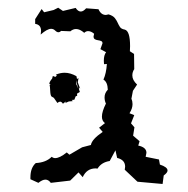

<svg xmlns="http://www.w3.org/2000/svg" viewBox="-20 -470 484 493"><path d="M232.9 -446.3Q239.3 -431.6 252 -431.6L258.8 -433.1Q270 -429.7 274.7 -423.8Q279.3 -418 282 -411.9Q284.7 -405.8 288.1 -400.6Q291.5 -395.5 300.3 -394Q314 -390.6 314 -351.6L313.5 -338.4L324.2 -331.5L324.7 -292.5Q319.8 -285.2 319.8 -276.4Q319.8 -264.2 332 -252.9L321.3 -236.8L317.4 -216.3Q320.3 -210 320.3 -202.6Q320.3 -191.4 312.5 -179.2L324.7 -174.3L316.4 -153.3L325.2 -143.1L321.8 -121.6L338.4 -107.4L335 -96.2Q356 -91.8 356 -77.6L354 -67.4L388.2 -60.5L390.6 -47.4Q410.2 -41 410.2 -32.2Q410.2 -26.4 400.4 -19.5L397.5 2.4L333 -3.4L300.3 -34.2L301.3 -42Q301.3 -59.6 280.8 -64.5L276.4 -84L261.7 -56.6Q240.2 -53.2 230.5 -37.1L225.6 -37.6Q202.6 -37.6 192.4 -15.1L181.6 -27.3L160.2 -6.3L110.4 -0.5Q104.5 -8.8 96.7 -8.8Q88.9 -8.8 78.6 -0.5L58.1 -9.8V-14.6Q58.1 -39.1 71.8 -51.3Q98.1 -52.7 112.8 -67.4Q116.7 -64 121.6 -64Q133.3 -64 151.4 -78.6L158.2 -72.8L190.9 -91.8L213.4 -97.7Q215.8 -112.3 243.7 -131.3L234.4 -142.1L249.5 -153.8Q241.7 -159.7 241.7 -170.4Q241.7 -183.6 252 -204.1Q248.5 -210.9 248.5 -220.2Q248.5 -231 256.8 -239.7Q256.3 -259.3 245.6 -265.6Q252.9 -281.7 254.4 -305.7L247.1 -305.2L246.6 -314Q246.6 -328.6 252.4 -335.9L237.8 -343.8L243.2 -358.9Q243.2 -363.3 239.5 -364.7Q235.8 -366.2 231.7 -366.7Q227.5 -367.2 223.9 -369.1Q220.2 -371.1 220.2 -376.5L221.7 -383.3Q213.9 -390.1 206.1 -390.1Q200.7 -390.1 196.3 -385.7Q185.1 -395.5 175.3 -395.5Q167.5 -395.5 160.6 -389.6L136.7 -390.6Q133.8 -387.2 129.9 -387.2Q126 -387.2 121.6 -391.6Q117.2 -396 111.3 -396Q101.1 -396 84.5 -381.3L85.4 -390.6Q85.4 -406.7 70.3 -408.7V-420.9L86.9 -446.8L93.3 -438.5L117.7 -444.3L129.4 -450.2L141.6 -441.9L174.3 -449.7Q180.2 -440.4 187.5 -440.4Q193.8 -440.4 201.2 -448.7ZM126 -275.9 123.5 -278.3Q134.8 -283.2 146 -283.2Q160.6 -283.2 176.3 -274.4L177.7 -267.1L181.6 -269.5L179.7 -258.8L186 -241.7L182.6 -245.6V-244.1Q182.6 -239.7 185.1 -233.9L177.7 -229.5L178.2 -224.1L174.3 -222.7L170.9 -213.9L164.1 -213.4L167 -210.4L156.7 -209.5L147.9 -205.6L148.9 -209.5L141.6 -203.6Q138.2 -209 134.3 -209Q131.3 -209 127.4 -205.6L118.2 -218.8L112.3 -222.2Q109.4 -225.1 108.9 -236.8Q108.4 -248.5 107.4 -252L109.9 -253.9L106.4 -254.9Q107.9 -261.7 113.8 -268.1L115.7 -274.9L122.1 -272.5ZM177.7 -264.2 175.8 -253.9 181.2 -242.2 177.7 -254.4Z"/></svg>

Font: Truetypewriter PolyglOTT
Style: Regular
Weight: 400
Designer: Sergey Beatoff a.k.a. Sam_T
Version: Version 3.76